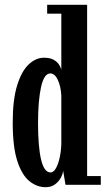

<svg xmlns="http://www.w3.org/2000/svg" viewBox="-20 -770 446 800"><path d="M170 10Q134 10 102.8 -15Q71.5 -40 52.2 -98.8Q33 -157.5 33 -259Q33 -355 51.5 -414.5Q70 -474 99.8 -501.8Q129.5 -529.5 163 -529.5Q190 -529.5 205.2 -520Q220.5 -510.5 227.2 -498.8Q234 -487 235.5 -480V-713H176.5V-750H343V-36.5H400V0H253L243 -59Q242 -45.5 233.5 -29.5Q225 -13.5 209.2 -1.8Q193.5 10 170 10ZM190.5 -51.5Q203.5 -51.5 213.5 -69.8Q223.5 -88 229.2 -115.8Q235 -143.5 235.5 -173V-371.5Q233.5 -410 221 -437Q208.5 -464 189.5 -464Q163.5 -464 151 -407.2Q138.5 -350.5 138.5 -257Q138.5 -158.5 151.2 -105Q164 -51.5 190.5 -51.5Z"/></svg>

Font: Imbue 10pt SemiBold
Style: Regular
Weight: 600
Designer: Tyler Finck
Foundry: Etcetera Type Company
Version: Version 1.102; ttfautohint (v1.8.3)